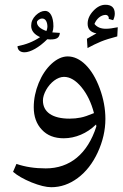

<svg xmlns="http://www.w3.org/2000/svg" viewBox="-20 -574 509 797"><path d="M192.9 203.1C231.9 203.1 268.6 190.4 302.7 165C336.9 139.6 364.7 104 385.7 58.6C406.7 13.2 417.5 -33.2 417.5 -80.6C417.5 -122.1 409.7 -164.6 394 -207C362.8 -292 312.5 -339.8 261.2 -339.8C238.8 -339.8 216.3 -329.6 194.3 -309.6C172.4 -289.6 154.3 -262.7 140.6 -229.5C127 -196.3 120.1 -162.6 120.1 -128.9C120.1 -90.3 131.3 -59.1 153.8 -35.6C175.8 -11.7 206.1 0 244.6 0C293.5 0 341.3 -21 377 -55.7L378.9 -57.1L379.9 -48.8C343.3 64.9 270 125 169.9 125C124.5 125 84 118.7 48.3 106.4L34.2 139.2C52.2 154.8 77.6 169.4 110.8 183.1C144 196.3 171.4 203.1 192.9 203.1ZM245.6 -254.9C270.5 -254.9 294.4 -240.7 317.9 -212.4C341.3 -184.1 358.9 -147.9 370.1 -104.5C346.7 -94.7 328.1 -88.4 314.5 -85.9C300.3 -83 285.2 -81.5 268.6 -81.5C198.2 -81.5 158.2 -108.4 158.2 -156.7C158.2 -169.9 162.6 -184.6 171.4 -200.7C189 -231.9 218.3 -254.9 245.6 -254.9ZM52.7 -382.3C86.9 -388.7 118.2 -400.9 146.5 -419.9C121.6 -431.2 109.4 -446.8 109.4 -467.3C109.4 -483.4 115.7 -497.6 128.4 -510.3C141.1 -522.5 154.3 -528.8 167.5 -528.8C187.5 -528.8 201.7 -505.4 201.7 -464.8C201.7 -456.1 200.2 -447.8 197.3 -439.5L228.5 -437.5C226.6 -416.5 215.3 -410.2 188.5 -410.2L176.3 -411.1C142.6 -377.4 106.4 -356.9 81.5 -356.9C64 -356.9 52.7 -366.2 52.7 -382.3ZM176.8 -462.9C176.8 -480.5 170.4 -497.1 155.3 -497.1C143.6 -497.1 133.3 -487.8 133.3 -481.9C133.3 -466.8 146.5 -454.6 172.4 -445.3L174.3 -449.7C175.8 -455.1 176.8 -459.5 176.8 -462.9ZM449.7 -490.2C454.1 -499.5 456.5 -508.3 456.5 -517.1C456.5 -542 443.4 -554.2 417.5 -554.2C399.9 -554.2 383.3 -545.9 367.7 -529.3C351.6 -512.2 343.8 -494.6 343.8 -475.6C343.8 -453.1 356 -439.9 380.4 -435.5L340.8 -413.1L343.3 -374.5C362.3 -384.8 380.9 -394 398.9 -401.4C416.5 -408.7 439 -415.5 466.8 -422.9L468.8 -460.9C447.8 -456.5 431.6 -454.6 419.4 -454.6C398.4 -454.6 382.3 -461.4 372.1 -474.6C379.9 -494.6 397.9 -512.2 418.9 -512.2C426.3 -512.2 431.6 -505.4 431.6 -499.5L431.2 -495.6Z"/></svg>

Font: Noto Naskh Arabic
Style: Regular
Weight: 400
Designer: Monotype Design Team
Foundry: Monotype Imaging Inc.
Version: Version 1.07